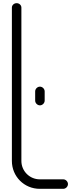

<svg xmlns="http://www.w3.org/2000/svg" viewBox="-20 -1190 504 1212"><path d="M232 -643C216 -643 202 -629 202 -613V-555C202 -539 216 -525 232 -525C248 -525 262 -539 262 -555V-613C262 -629 248 -643 232 -643ZM85 -1170C69 -1170 55 -1158 55 -1142V-174C55 -76 133 2 231 2H377H379C395 2 409 -12 409 -28C409 -44 395 -58 379 -58H377H231C167 -58 115 -110 115 -174V-1142C115 -1158 101 -1170 85 -1170Z"/></svg>

Font: bauhaus_2017
Style: _regular
Weight: 400
Version: Version 1.0